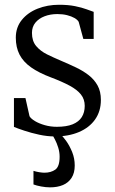

<svg xmlns="http://www.w3.org/2000/svg" viewBox="-20 -576 494 826"><path d="M216 11Q183.5 11 148.8 3.5Q114 -4 84.8 -13.8Q55.5 -23.5 40 -30V-154H89.5L107 -76Q112.5 -66 130.2 -55.2Q148 -44.5 172.8 -37.5Q197.5 -30.5 224.5 -30.5Q266 -30.5 292.5 -41.2Q319 -52 331.8 -72.2Q344.5 -92.5 344.5 -120.5Q344.5 -149 328.2 -169.5Q312 -190 279.5 -207.5Q247 -225 198 -243.5Q147.5 -262.5 114 -286Q80.5 -309.5 64.2 -340.8Q48 -372 48 -414Q48 -458.5 73.8 -490.2Q99.5 -522 142 -538.8Q184.5 -555.5 234 -555.5Q273.5 -555.5 303 -549.5Q332.5 -543.5 352.5 -536Q372.5 -528.5 383 -525V-408.5H338.5L318.5 -482Q313.5 -491 300.5 -498.5Q287.5 -506 268.5 -510.8Q249.5 -515.5 227 -515.5Q196.5 -515.5 171.8 -506Q147 -496.5 132.2 -478.5Q117.5 -460.5 117.5 -434.5Q117.5 -399.5 135.5 -378Q153.5 -356.5 182.2 -342.2Q211 -328 243 -314.5Q276 -300.5 306.5 -286Q337 -271.5 361.2 -252.8Q385.5 -234 399.8 -208.2Q414 -182.5 414 -146Q414 -97.5 389.2 -62.2Q364.5 -27 319.8 -8Q275 11 216 11ZM195.5 230Q177 230 157 226.2Q137 222.5 124 217.5V159Q134.5 162.5 148.5 164.8Q162.5 167 171 167Q199 167 217.8 153.8Q236.5 140.5 236.5 98.5Q236.5 78.5 230.5 59Q224.5 39.5 216.2 23.8Q208 8 202 0L222.5 -6L238.5 0Q250 10 264.8 30.5Q279.5 51 290.5 78.2Q301.5 105.5 301.5 136Q301.5 168 288 189Q274.5 210 250.8 220Q227 230 195.5 230Z"/></svg>

Font: Merriweather 48pt Light
Style: Regular
Weight: 300
Version: Version 2.100